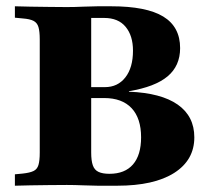

<svg xmlns="http://www.w3.org/2000/svg" viewBox="-20 -591 659 611"><path d="M290.3 0Q272.6 0 245.2 -1.2Q217.7 -2.4 192.7 -2.4Q166.9 -2.4 135.9 -2Q104.8 -1.6 76.6 -1.2Q48.4 -0.8 27.4 0V-36.3L52.4 -38.7Q75 -41.1 86.7 -46.8Q98.4 -52.4 102.4 -66.1Q106.5 -79.8 106.5 -105.6V-465.3Q106.5 -491.1 102.4 -504.8Q98.4 -518.5 86.7 -524.6Q75 -530.6 52.4 -532.3L27.4 -534.7V-571Q48.4 -570.2 76.6 -569.8Q104.8 -569.4 135.9 -569Q166.9 -568.5 192.7 -568.5Q217.7 -568.5 245.2 -569.8Q272.6 -571 290.3 -571H333.9Q446 -571 499.6 -538.3Q553.2 -505.6 553.2 -437.9Q553.2 -381.5 513.3 -348Q473.4 -314.5 390.3 -300.8V-299.2Q492.7 -295.2 545.6 -258.1Q598.4 -221 598.4 -154Q598.4 -81.5 534.3 -40.7Q470.2 0 353.2 0ZM328.2 -37.9Q377.4 -37.9 403.2 -67.7Q429 -97.6 429 -154Q429 -214.5 398.8 -246.8Q368.5 -279 311.3 -279H224.2V-313.7H313.7Q354.8 -313.7 379 -344.8Q403.2 -375.8 403.2 -429.8Q403.2 -477.4 379.8 -505.6Q356.5 -533.9 311.3 -533.9H270.2V-105.6Q270.2 -79.8 275.4 -64.9Q280.6 -50 293.5 -44Q306.5 -37.9 328.2 -37.9Z"/></svg>

Font: Playfair 9pt Black
Style: Regular
Weight: 900
Designer: Claus Eggers Sørensen
Foundry: Claus Eggers Sørensen
Version: Version 2.203